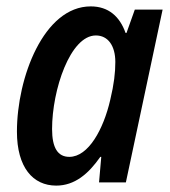

<svg xmlns="http://www.w3.org/2000/svg" viewBox="-20 -571 532 601"><path d="M197 -80C161 -80 143 -108 143 -167C143 -290 200 -460 280 -460C318 -460 341 -428 341 -377C341 -344 337 -308 325 -258C304 -167 257 -80 197 -80ZM156 10C214 10 257 -27 294 -80H297L290 0H374L489 -541H402L376 -468H373C355 -519 320 -551 264 -551C117 -551 33 -328 33 -159C33 -47 83 10 156 10Z"/></svg>

Font: Noto Sans Display SemiCondensed Medium
Style: Italic
Weight: 500
Width: 4
Italic angle: -12°
Designer: Monotype Design Team
Foundry: Monotype Imaging Inc.
Version: Version 1.900